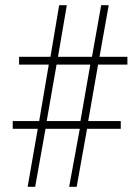

<svg xmlns="http://www.w3.org/2000/svg" viewBox="-20 -720 540 740"><path d="M86.5 0 125.5 -223.5H29V-253.5H131L168 -471H53.5V-501H174.5L208 -700H237.5L203.5 -501H334.5L370 -700H399L363.5 -501H471V-471H358L320 -253.5H445.5V-223.5H315.5L275.5 0H246.5L287.5 -223.5H155.5L115.5 0ZM160 -253.5H290L328 -471H198Z"/></svg>

Font: Imbue Thin 10pt Thin
Style: Regular
Weight: 250
Version: Version 1.102